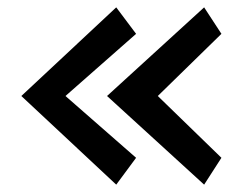

<svg xmlns="http://www.w3.org/2000/svg" viewBox="-20 -541 659 522"><path d="M535 -39 582 -112 409 -280 582 -449 535 -521 271 -280ZM296 -39 350 -112 158 -280 350 -449 296 -521 38 -280Z"/></svg>

Font: Bluebird
Style: Ext
Weight: 400
Designer: Jasper
Foundry: Cannot Into Space Fonts
Version: Version 0.98